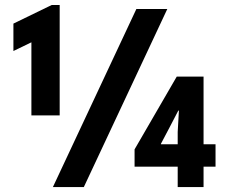

<svg xmlns="http://www.w3.org/2000/svg" viewBox="-20 -756 922 776"><path d="M106.9 -289.6V-629.9L124 -593.3L34.2 -549.8V-660.6L189 -735.8H221.2V-289.6ZM193.8 0 531.2 -719.7H656.2L318.8 0ZM698.2 0V-222.7L703.1 -309.1H700.7L664.6 -239.7L630.4 -174.8V-172.9H851.1V-82.5H523.9V-152.3L694.3 -446.3H802.7V0Z"/></svg>

Font: Reddit Sans Condensed ExtraBold
Style: Regular
Weight: 800
Designer: Stephen Hutchings
Foundry: Reddit
Version: Version 1.014